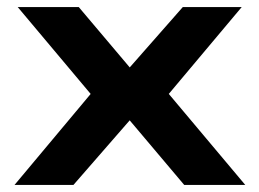

<svg xmlns="http://www.w3.org/2000/svg" viewBox="-20 -521 731 541"><path d="M21 0 267 -294 271 -214 30 -501H202L349 -327H342L495 -501H661L420 -214L424 -294L671 0H499L342 -186H349L187 0Z"/></svg>

Font: Nunito Sans 7pt Expanded
Style: Bold
Weight: 700
Width: 7
Designer: Vernon Adams
Foundry: Vernon Adams
Version: Version 3.101;gftools[0.9.27]